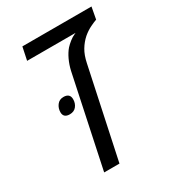

<svg xmlns="http://www.w3.org/2000/svg" viewBox="-157 -718 726 806"><g transform="rotate(-30 206.0 -315.0)"><path d="M109.9 0 202.6 -438.5Q208.5 -464.8 219.7 -488.8Q231 -512.7 244.6 -528.3Q253.9 -538.6 267.3 -549.1Q280.8 -559.6 291.5 -564L298.8 -567.4H64L77.1 -629.9H412.1L401.4 -572.3Q390.6 -568.8 370.8 -559.3Q351.1 -549.8 332.5 -534.2Q312 -516.1 297.9 -492.4Q283.7 -468.8 276.4 -433.6L184.1 0ZM107.4 -283.2Q92.3 -283.2 84.7 -290Q77.1 -296.9 77.1 -310.1Q77.1 -329.6 88.4 -344.7Q99.6 -359.9 120.1 -359.9Q135.3 -359.9 143.1 -352.8Q150.9 -345.7 150.9 -331.5Q150.9 -311.5 139.6 -297.4Q128.4 -283.2 107.4 -283.2Z"/></g></svg>

Font: Open Sans Condensed
Style: Italic
Weight: 400
Width: 3
Italic angle: -12°
Designer: Monotype Design Team
Foundry: Monotype Imaging Inc.
Version: Version 3.000